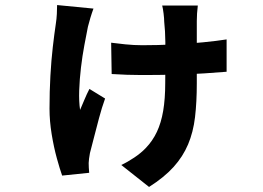

<svg xmlns="http://www.w3.org/2000/svg" viewBox="-20 -637 1040 760"><path d="M763 -615Q761 -600 760 -583.5Q759 -567 759 -554Q759 -537 759 -504Q759 -471 759 -431.5Q759 -392 759 -358Q759 -324 759 -307Q759 -233 752 -173.5Q745 -114 724.5 -65.5Q704 -17 667 24Q630 65 570 103L460 16Q484 5 511 -13Q538 -31 557 -51Q584 -79 601 -115Q618 -151 626 -198.5Q634 -246 634 -308Q634 -340 634.5 -383Q635 -426 634.5 -470.5Q634 -515 630 -551Q630 -563 627.5 -583.5Q625 -604 622 -615ZM420 -468Q441 -465 476 -461.5Q511 -458 543 -458Q604 -458 666 -461Q728 -464 783.5 -469.5Q839 -475 877 -481V-353Q841 -350 788 -346.5Q735 -343 671 -341.5Q607 -340 540 -340Q514 -340 482.5 -341Q451 -342 422 -344ZM350 -603Q344 -587 337.5 -565.5Q331 -544 328 -531Q322 -501 314 -458.5Q306 -416 300.5 -369.5Q295 -323 293.5 -279Q292 -235 297 -202Q304 -218 314 -242Q324 -266 334 -285L396 -247Q383 -211 372 -169.5Q361 -128 351.5 -91Q342 -54 336 -31Q334 -21 332.5 -9Q331 3 331 8Q331 15 331.5 26.5Q332 38 333 47L226 58Q217 33 205 -10.5Q193 -54 184.5 -106Q176 -158 176 -207Q176 -275 179.5 -337Q183 -399 189 -451Q195 -503 201 -543Q204 -562 205 -581.5Q206 -601 206 -617Z"/></svg>

Font: Noto Sans TC ExtraBold
Style: Regular
Weight: 800
Designer: Ryoko NISHIZUKA  (kana, bopomofo & ideographs); Paul D. Hunt (Latin, Greek & Cyrillic); Sandoll Communications , Soo-you
Foundry: Adobe
Version: Version 2.004-H2;hotconv 1.0.118;makeotfexe 2.5.65603